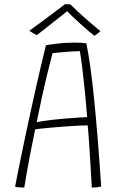

<svg xmlns="http://www.w3.org/2000/svg" viewBox="-20 -862 539 890"><path d="M92.5 7.5Q63.5 7.5 50 3.5Q54 -18 63 -63.8Q72 -109.5 84.8 -170.2Q97.5 -231 112 -298.8Q126.5 -366.5 141.5 -433Q156.5 -499.5 169.8 -556.5Q183 -613.5 193 -652Q203.5 -654.5 242 -659.5Q280.5 -664.5 324 -664.5Q337 -664.5 352.5 -663.8Q368 -663 380 -661.5Q399 -574 416.2 -403.2Q433.5 -232.5 449 2.5Q429.5 7.5 405.5 7.5Q404.5 -7 403 -35.8Q401.5 -64.5 399.2 -100.8Q397 -137 394.8 -173Q392.5 -209 390.2 -238Q388 -267 386.5 -281Q370.5 -281 343 -279.5Q315.5 -278 283.5 -275.8Q251.5 -273.5 221.5 -270.8Q191.5 -268 170 -265.8Q148.5 -263.5 143 -262.5Q132.5 -211 122.2 -158.8Q112 -106.5 104.2 -62.8Q96.5 -19 92.5 7.5ZM150 -295.5Q175 -301 216 -305.8Q257 -310.5 302 -314Q347 -317.5 384 -319Q382.5 -339 379 -378Q375.5 -417 370.8 -463.2Q366 -509.5 360.8 -552.8Q355.5 -596 350 -625Q335.5 -625 309.2 -623.2Q283 -621.5 258.5 -619.2Q234 -617 223.5 -615.5Q217.5 -594 197 -510.5Q176.5 -427 150 -295.5ZM306.5 -841.5Q335 -812.5 375 -777.5Q415 -742.5 445.5 -717.5Q437.5 -710.5 431 -705.5Q424.5 -700.5 418 -696Q407.5 -703.5 390.2 -718.2Q373 -733 353.8 -750.5Q334.5 -768 317.5 -784Q300.5 -800 291.5 -810Q283.5 -803.5 266 -789.8Q248.5 -776 227.2 -759.2Q206 -742.5 185.5 -726.2Q165 -710 150.5 -699Q146 -701 133.2 -708.5Q120.5 -716 116 -719.5Q145 -740.5 179.8 -766.2Q214.5 -792 243 -813.5Q271.5 -835 281 -842.5Q286.5 -842.5 293.2 -842.5Q300 -842.5 306.5 -841.5Z"/></svg>

Font: Grandstander Thin
Style: Regular
Weight: 100
Designer: Tyler Finck
Foundry: Etcetera Type Co
Version: Version 1.200; ttfautohint (v1.8.3)